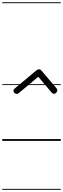

<svg xmlns="http://www.w3.org/2000/svg" viewBox="-25 -1246 558 1698"><path d="M470 -423.5Q461 -417 451 -416.5Q441 -416 431 -428.5L313.5 -567L144.5 -425.5Q130 -414 120 -415.8Q110 -417.5 100.5 -425.5Q94 -434 94.2 -444.5Q94.5 -455 105.5 -463.5L295.5 -622.5Q308.5 -634 321 -633Q333.5 -632 340 -623.5L474.5 -465.5Q483.5 -455.5 481.5 -444Q479.5 -432.5 470 -423.5ZM470 -423.5Q461 -417 451 -416.5Q441 -416 431 -428.5L313.5 -567L144.5 -425.5Q130 -414 120 -415.8Q110 -417.5 100.5 -425.5Q94 -434 94.2 -444.5Q94.5 -455 105.5 -463.5L295.5 -622.5Q308.5 -634 321 -633Q333.5 -632 340 -623.5L474.5 -465.5Q483.5 -455.5 481.5 -444Q479.5 -432.5 470 -423.5ZM-5 424.5H512.5V432.5H-5ZM-5 -16H512.5V0H-5ZM-5 -501.5H512.5V-493.5H-5ZM-5 -1226H512.5V-1218H-5Z"/></svg>

Font: Edu AU VIC WA NT Guides
Style: Regular
Weight: 400
Designer: Tina and Corey Anderson, Eben Sorkin, Mirko Velimirovic
Foundry: Google for Education
Version: Version 1.001